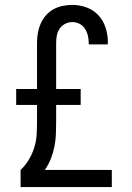

<svg xmlns="http://www.w3.org/2000/svg" viewBox="-20 -763 540 783"><path d="M64 0V-70Q84 -89 98 -112.5Q112 -136 120 -162Q128 -188 129.5 -215Q131 -242 131 -269V-335H46V-400H131V-589Q131 -609 134.5 -629Q138 -649 146 -667Q154 -685 167.5 -700.5Q181 -716 198.5 -725.5Q216 -735 235.5 -739Q255 -743 275 -743Q305 -743 333.5 -732.5Q362 -722 382 -700Q402 -678 411 -649Q420 -620 420 -590Q420 -588 419.5 -586Q419 -584 419 -582H342V-587Q342 -602 338.5 -617Q335 -632 327 -645Q319 -658 305 -665.5Q291 -673 275 -673Q260 -673 246 -666Q232 -659 223.5 -646.5Q215 -634 212 -619Q209 -604 209 -589V-400H309V-335H209V-270Q209 -243 208 -217Q207 -191 202 -165.5Q197 -140 187.5 -116Q178 -92 163 -70H436V0Z"/></svg>

Font: Iosevka MaddieWtf
Style: Regular
Weight: 400
Monospace: yes
Designer: Belleve Invis
Foundry: Belleve Invis
Version: Version 31.3.0; ttfautohint (v1.8.3)